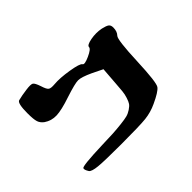

<svg xmlns="http://www.w3.org/2000/svg" viewBox="-129 -905 816 816"><g transform="rotate(45 279.0 -497.0)"><path d="M61 -253Q55 -276 51 -307Q47 -336 52 -344Q57 -352 84 -361Q110 -369 115.5 -377Q121 -385 119 -408Q116 -442 124.5 -494Q133 -546 143 -552Q152 -557 137 -590Q122 -623 111 -623Q100 -623 94 -654.5Q88 -686 94 -717Q99 -739 105 -747Q111 -755 125 -755Q149 -755 162 -742Q174 -730 299 -725Q422 -720 437 -708Q453 -696 476 -646Q492 -612 496 -575.5Q500 -539 500 -428Q500 -327 496.5 -292Q493 -257 483 -250Q466 -239 458 -242Q449 -246 445 -366Q444 -409 442.5 -434.5Q441 -460 438 -486.5Q435 -513 431.5 -526.5Q428 -540 419 -553.5Q410 -567 402 -572.5Q394 -578 377 -583.5Q360 -589 343.5 -590.5Q327 -592 300 -594L221 -600L198 -553Q178 -510 178 -490.5Q178 -471 198 -410Q218 -351 219 -320Q220 -289 203 -264Q192 -249 177 -244Q162 -239 125 -239Q66 -239 61 -253Z"/></g></svg>

Font: Daniel
Style: Regular
Weight: 400
Version: Version 1.1